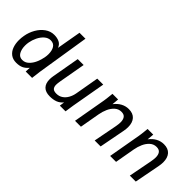

<svg xmlns="http://www.w3.org/2000/svg" viewBox="41 -1550 2318 2318"><g transform="rotate(45 1200.0 -391.0)"><path d="M64.5 -209Q64.5 -249 72 -289.5Q84 -359 119 -420.5Q154 -482 207 -519.8Q260 -557.5 323 -557.5Q374 -557.5 411.5 -539Q449 -520.5 464.5 -477.5L519.5 -790H621L514.5 -119Q508.5 -81 502 -18.5L500 0H391L394.5 -66.5Q359.5 -25.5 323.2 -9.2Q287 7 234.5 7Q176.5 7 138.5 -22Q100.5 -51 82.5 -99.8Q64.5 -148.5 64.5 -209ZM432.5 -285Q438 -315 438 -344Q438 -403.5 414.2 -442Q390.5 -480.5 338.5 -480.5Q295 -480.5 259 -448.8Q223 -417 200 -369.2Q177 -321.5 168.5 -273Q163.5 -246.5 163.5 -216.5Q163.5 -153.5 188 -111Q212.5 -68.5 262.5 -68.5Q309 -68.5 344.5 -102Q380 -135.5 401.8 -185Q423.5 -234.5 432.5 -285Z M661 -138Q661 -163.5 666.5 -196.5L729 -550H830L770.5 -214.5Q763 -173.5 763 -147Q763 -110 780.5 -91Q798 -72 841.5 -72Q888 -72 923 -96.2Q958 -120.5 979.5 -159.8Q1001 -199 1009 -244.5L1062.5 -550H1164.5L1088 -115.5Q1083.5 -91.5 1076.5 -39Q1077.5 -45.5 1071 0H973.5L982.5 -64Q950 -24.5 907.2 -8.5Q864.5 7.5 808 7.5Q734.5 7.5 697.8 -30.2Q661 -68 661 -138Z M1317.5 -507.5Q1318.5 -515 1319.5 -525.8Q1320.5 -536.5 1322 -550H1418.5L1410.5 -462Q1447.5 -510.5 1493.8 -535.2Q1540 -560 1592.5 -560Q1665 -560 1702.8 -517.8Q1740.5 -475.5 1740.5 -399.5Q1740.5 -368.5 1733.5 -330.5L1670 0H1568.5L1626 -298Q1635 -346.5 1635 -376Q1635 -421.5 1616 -447.8Q1597 -474 1552.5 -474Q1504.5 -474 1468.5 -442Q1432.5 -410 1410.5 -360.8Q1388.5 -311.5 1379 -257L1333.5 0H1232.5L1306 -417.5Q1313 -458 1317.5 -507.5Z M1917.5 -507.5Q1918.5 -515 1919.5 -525.8Q1920.5 -536.5 1922 -550H2018.5L2010.5 -462Q2047.5 -510.5 2093.8 -535.2Q2140 -560 2192.5 -560Q2265 -560 2302.8 -517.8Q2340.5 -475.5 2340.5 -399.5Q2340.5 -368.5 2333.5 -330.5L2270 0H2168.5L2226 -298Q2235 -346.5 2235 -376Q2235 -421.5 2216 -447.8Q2197 -474 2152.5 -474Q2104.5 -474 2068.5 -442Q2032.5 -410 2010.5 -360.8Q1988.5 -311.5 1979 -257L1933.5 0H1832.5L1906 -417.5Q1913 -458 1917.5 -507.5Z"/></g></svg>

Font: JuliaMono MediumItalic
Style: Regular
Weight: 500
Italic angle: -9°
Monospace: yes
Designer: cormullion
Foundry: corm
Version: Version 0.049; ttfautohint (v1.8.4)